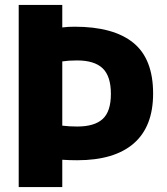

<svg xmlns="http://www.w3.org/2000/svg" viewBox="-20 -760 678 780"><path d="M56 0V-740H233V-648.5Q244 -650 257.2 -650.8Q270.5 -651.5 283.5 -651.5Q441 -651.5 521.5 -586.2Q602 -521 602 -380Q602 -245.5 523.2 -177.2Q444.5 -109 293.5 -109Q262 -109 233 -111V0ZM294 -246Q363.5 -246 397 -276.5Q430.5 -307 430.5 -378.5Q430.5 -450.5 397 -482.5Q363.5 -514.5 293 -514.5Q274.5 -514.5 260.5 -513.5Q246.5 -512.5 233 -510.5V-249.5Q261.5 -246 294 -246Z"/></svg>

Font: Encode Sans Semi Condensed ExtraBold
Style: Regular
Weight: 800
Width: 4
Designer: Multiple Designers
Foundry: Impallari Type
Version: Version 3.000; ttfautohint (v1.8.3) -l 8 -r 50 -G 200 -x 14 